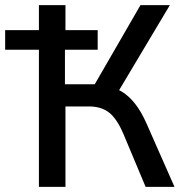

<svg xmlns="http://www.w3.org/2000/svg" viewBox="-20 -725 711 745"><path d="M131 0V-532H0V-608H131V-705H234V-608H359V-532H232V-398H361L332 -371L525 -705H639L429 -353L393 -391Q426 -386 453.5 -369Q481 -352 504.5 -322Q528 -292 548 -247L657 0H545L459 -205Q434 -264 403.5 -288Q373 -312 325 -312H234V0Z"/></svg>

Font: Nunito Sans 10pt SemiCondensed SemiBold
Style: Regular
Weight: 600
Width: 4
Designer: Vernon Adams
Foundry: Vernon Adams
Version: Version 3.101;gftools[0.9.27]